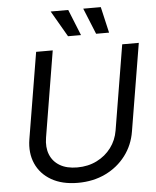

<svg xmlns="http://www.w3.org/2000/svg" viewBox="-62 -994 859 1058"><g transform="rotate(-5 367.5 -465.0)"><path d="M326.7 11.7Q239.3 11.7 179.7 -22.7Q120.1 -57.1 94 -116.7Q67.9 -176.3 80.1 -251L159.2 -727.5H251L172.4 -252Q163.6 -198.7 179.7 -158.4Q195.8 -118.2 233.9 -95.7Q272 -73.2 330.1 -73.2Q390.1 -73.2 438.5 -97.4Q486.8 -121.6 517.8 -163.1Q548.8 -204.6 557.6 -257.8L635.3 -727.5H727.1L647 -244.6Q634.8 -169.4 590.8 -111.6Q546.9 -53.7 479 -21Q411.1 11.7 326.7 11.7ZM497.1 -797.9 438.5 -941.9H535.6L568.8 -797.9ZM341.8 -797.9 258.3 -941.9H355.5L413.6 -797.9Z"/></g></svg>

Font: Inter 18pt
Style: Italic
Weight: 400
Italic angle: -9.3988°
Designer: Rasmus Andersson
Foundry: rsms
Version: Version 4.001;git-66647c0bb